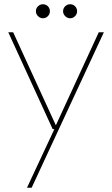

<svg xmlns="http://www.w3.org/2000/svg" viewBox="-20 -664 528 904"><path d="M107 220 236 -56H228L19 -512H42L243 -74L445 -512H469L129 220ZM182 -578Q169 -578 159 -588Q149 -598 149 -611Q149 -625 159 -634.5Q169 -644 182 -644Q196 -644 205.5 -634.5Q215 -625 215 -611Q215 -598 205.5 -588Q196 -578 182 -578ZM310 -578Q297 -578 287 -588Q277 -598 277 -611Q277 -625 287 -634.5Q297 -644 310 -644Q324 -644 333.5 -634.5Q343 -625 343 -611Q343 -598 333.5 -588Q324 -578 310 -578Z"/></svg>

Font: DM Sans 12pt Thin
Style: Regular
Weight: 250
Version: Version 4.004;gftools[0.9.30]